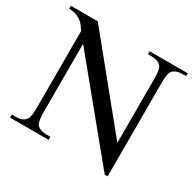

<svg xmlns="http://www.w3.org/2000/svg" viewBox="-147 -825 1017 999"><g transform="rotate(30 361.5 -325.5)"><path d="M685.1 -644.5Q664.1 -644.5 648.9 -638.4Q633.8 -632.3 625.5 -619.6Q615.2 -603 615.2 -547.4V10.7H597.7L159.7 -522.5V-115.7Q159.7 -54.7 173.3 -38.6Q191.4 -18.6 231.4 -18.6H254.4V0H22.9V-18.6H45.9Q67.9 -18.6 82.8 -24.4Q97.7 -30.3 106 -43.9Q111.8 -51.8 114.7 -69.1Q117.7 -86.4 117.7 -115.7V-575.7Q112.8 -581.1 105.7 -592.5Q98.6 -604 86.2 -615.5Q73.7 -627 54.4 -635.7Q35.2 -644.5 5.9 -644.5V-662.1H167.5L571.8 -165.5V-547.4Q571.8 -610.4 558.1 -623.5Q540 -644.5 500.5 -644.5H478.5V-662.1H708V-644.5Z"/></g></svg>

Font: Doulos SIL Compact
Style: Regular
Weight: 400
Designer: Walt Agee, Victor Gaultney, Peter Martin, Debbi Hosken
Foundry: SIL International
Version: Version 4.110; 2011; Maintenance release ; LnSpcTght